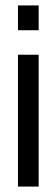

<svg xmlns="http://www.w3.org/2000/svg" viewBox="-20 -685 207 705"><path d="M46 -665H122V-574H46ZM46 -484H122V0H46Z"/></svg>

Font: Pragati Narrow
Style: Regular
Weight: 400
Designer: Hector Gatti, Marcela Romero, Pablo Cosgaya and Nicolas Silva
Foundry: Omnibus-Type
Version: Version 1.010; ttfautohint (v1.3)